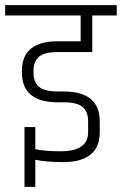

<svg xmlns="http://www.w3.org/2000/svg" viewBox="-40 -664 473 745"><path d="M97 -171V-85Q137 -77 195 -77Q302 -77 302 -151V-193Q302 -230 281 -248.5Q260 -267 207 -267H185Q45 -267 45 -383V-389Q45 -504 185 -504H273V-604H-20V-644H413V-604H318V-462H185Q132 -462 111 -443.5Q90 -425 90 -389V-383Q90 -346 111 -327.5Q132 -309 185 -309H207Q347 -309 347 -193V-151Q347 -92 310.5 -63.5Q274 -35 206.5 -35Q139 -35 97 -44V61H55V-171Z"/></svg>

Font: Khand Light
Style: Regular
Weight: 300
Designer: Devanagari: Sanchit Sawaria, Jyotish Sonowal; Latin: Satya Rajpurohit
Foundry: Indian Type Foundry
Version: Version 1.101;PS 1.0;hotconv 1.0.78;makeotf.lib2.5.61930; tt